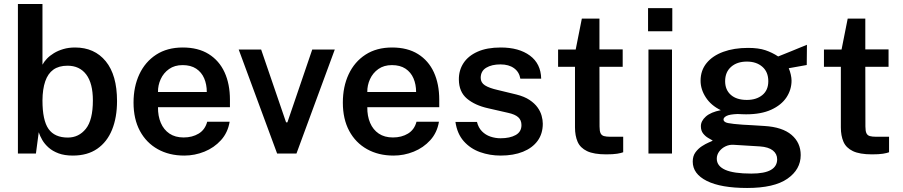

<svg xmlns="http://www.w3.org/2000/svg" viewBox="-20 -763 4486 954"><path d="M342 10Q300.5 10 271 -1Q241.5 -12 221.8 -29.5Q202 -47 190.2 -67.2Q178.5 -87.5 172.5 -106L158.5 0H69V-743H191V-441.5Q199 -456.5 213.2 -471.5Q227.5 -486.5 248 -499Q268.5 -511.5 294.8 -519.2Q321 -527 353 -527Q449.5 -527 505.5 -458.5Q561.5 -390 561.5 -261Q561.5 -179.5 536.8 -118.5Q512 -57.5 463.2 -23.8Q414.5 10 342 10ZM317 -79.5Q371.5 -79.5 406.5 -123Q441.5 -166.5 441.5 -264Q441.5 -349 408.5 -392.8Q375.5 -436.5 315.5 -436.5Q272.5 -436.5 245.2 -417Q218 -397.5 204.8 -359Q191.5 -320.5 191 -264Q191 -165 221.2 -122.2Q251.5 -79.5 317 -79.5Z M765 -230.5Q764.5 -186.5 779 -152.5Q793.5 -118.5 822 -99.2Q850.5 -80 892.5 -80Q935.5 -80 967.2 -99.2Q999 -118.5 1009.5 -158H1121Q1112 -104 1078 -66.5Q1044 -29 995.8 -9.5Q947.5 10 895.5 10Q820.5 10 763.8 -21.8Q707 -53.5 675.2 -112.5Q643.5 -171.5 643.5 -253Q643.5 -332.5 672.5 -394.2Q701.5 -456 756.2 -491.5Q811 -527 888 -527Q964.5 -527 1016.8 -494.5Q1069 -462 1095.8 -403.8Q1122.5 -345.5 1122.5 -267.5V-230.5ZM765 -306H1007.5Q1007.5 -343.5 994.5 -373.8Q981.5 -404 954.8 -421.8Q928 -439.5 887.5 -439.5Q847.5 -439.5 820 -420Q792.5 -400.5 778.5 -369.8Q764.5 -339 765 -306Z M1643.5 -517 1453 0H1357L1166 -517H1277.5L1401.5 -155H1408L1531.5 -517Z M1805 -230.5Q1804.5 -186.5 1819 -152.5Q1833.5 -118.5 1862 -99.2Q1890.5 -80 1932.5 -80Q1975.5 -80 2007.2 -99.2Q2039 -118.5 2049.5 -158H2161Q2152 -104 2118 -66.5Q2084 -29 2035.8 -9.5Q1987.5 10 1935.5 10Q1860.5 10 1803.8 -21.8Q1747 -53.5 1715.2 -112.5Q1683.5 -171.5 1683.5 -253Q1683.5 -332.5 1712.5 -394.2Q1741.5 -456 1796.2 -491.5Q1851 -527 1928 -527Q2004.5 -527 2056.8 -494.5Q2109 -462 2135.8 -403.8Q2162.5 -345.5 2162.5 -267.5V-230.5ZM1805 -306H2047.5Q2047.5 -343.5 2034.5 -373.8Q2021.5 -404 1994.8 -421.8Q1968 -439.5 1927.5 -439.5Q1887.5 -439.5 1860 -420Q1832.5 -400.5 1818.5 -369.8Q1804.5 -339 1805 -306Z M2467.5 10Q2413.5 10 2365.2 -7.2Q2317 -24.5 2284.2 -61.5Q2251.5 -98.5 2243 -157H2350Q2357 -128.5 2374.8 -110.5Q2392.5 -92.5 2417 -84.2Q2441.5 -76 2467 -76Q2513.5 -76 2542.2 -92Q2571 -108 2571 -141.5Q2571 -166 2555 -180.5Q2539 -195 2504 -202.5L2405.5 -225Q2340 -239.5 2300.2 -273Q2260.5 -306.5 2260 -367.5Q2259.5 -413.5 2283 -449.5Q2306.5 -485.5 2353 -506.2Q2399.5 -527 2468 -527Q2558.5 -527 2613 -486.8Q2667.5 -446.5 2669 -372H2565.5Q2560 -405.5 2534 -424.2Q2508 -443 2466.5 -443Q2423.5 -443 2396 -426.5Q2368.5 -410 2368.5 -376Q2368.5 -352.5 2389.5 -339Q2410.5 -325.5 2452.5 -316L2545.5 -293.5Q2585.5 -283.5 2611 -266.5Q2636.5 -249.5 2651 -229.2Q2665.5 -209 2671.2 -187.8Q2677 -166.5 2677 -148.5Q2677 -98.5 2651.2 -63.2Q2625.5 -28 2578.5 -9Q2531.5 10 2467.5 10Z M3074 -431H2958.5L2959 -134.5Q2959 -111.5 2964.2 -100.8Q2969.5 -90 2981.2 -86.8Q2993 -83.5 3013 -83.5H3076.5V-6.5Q3066.5 -2.5 3046.2 0.8Q3026 4 2992 4Q2930.5 4 2896.8 -12.2Q2863 -28.5 2850 -58.5Q2837 -88.5 2837 -130V-431H2753V-517H2840.5L2871 -670.5H2958.5V-517.5H3074Z M3319 -517V0H3202V-517ZM3320.5 -722.5V-607.5H3200V-722.5Z M3692.5 171Q3562 171 3492 136Q3422 101 3422 40Q3422 12.5 3435.5 -6Q3449 -24.5 3467.5 -36.5Q3486 -48.5 3501.5 -55Q3517 -61.5 3521.5 -64.5Q3513 -69.5 3499 -77.5Q3485 -85.5 3473.8 -99.5Q3462.5 -113.5 3462.5 -136Q3462.5 -162 3487.2 -184Q3512 -206 3561.5 -215.5Q3513 -239 3487 -279Q3461 -319 3461 -362Q3461 -413 3490.8 -449.5Q3520.5 -486 3573.8 -505.5Q3627 -525 3697 -525Q3749 -525 3783 -513.5Q3817 -502 3846.5 -482.5Q3856.5 -486.5 3874.8 -493.8Q3893 -501 3914.5 -509.8Q3936 -518.5 3955.8 -526.8Q3975.5 -535 3989.5 -540.5L3988.5 -440L3899 -424Q3905.5 -409.5 3909.2 -392.5Q3913 -375.5 3913 -362.5Q3913 -317.5 3887.8 -279.2Q3862.5 -241 3812.2 -218Q3762 -195 3687 -195Q3679.5 -195 3666.5 -195.5Q3653.5 -196 3645.5 -196.5Q3605 -195 3590 -187Q3575 -179 3575 -169.5Q3575 -156 3597.5 -151.5Q3620 -147 3669.5 -143.5Q3687 -142.5 3715.5 -141Q3744 -139.5 3779 -137Q3867.5 -131.5 3913 -92.8Q3958.5 -54 3958.5 7.5Q3958.5 79 3892.5 125Q3826.5 171 3692.5 171ZM3713 99.5Q3778.5 99.5 3810 81.5Q3841.5 63.5 3841.5 28.5Q3841.5 1.5 3820 -15.5Q3798.5 -32.5 3756 -35.5L3625.5 -43.5Q3604 -45 3584.8 -35.8Q3565.5 -26.5 3553.5 -10.2Q3541.5 6 3541.5 25.5Q3541.5 62 3583.5 80.8Q3625.5 99.5 3713 99.5ZM3691 -266.5Q3738.5 -266.5 3768 -290.8Q3797.5 -315 3797.5 -359.5Q3797.5 -405.5 3768 -431.2Q3738.5 -457 3691 -457Q3642.5 -457 3612.8 -431Q3583 -405 3583 -359.5Q3583 -316.5 3611.5 -291.5Q3640 -266.5 3691 -266.5Z M4395 -431H4279.5L4280 -134.5Q4280 -111.5 4285.2 -100.8Q4290.5 -90 4302.2 -86.8Q4314 -83.5 4334 -83.5H4397.5V-6.5Q4387.5 -2.5 4367.2 0.8Q4347 4 4313 4Q4251.5 4 4217.8 -12.2Q4184 -28.5 4171 -58.5Q4158 -88.5 4158 -130V-431H4074V-517H4161.5L4192 -670.5H4279.5V-517.5H4395Z"/></svg>

Font: Public Sans SemiBold
Style: Regular
Weight: 600
Designer: The Public Sans Project Authors: Dan O. Williams and USWDS (Libre Franklin designed by Pablo Impallari and Rodrigo Fuenz
Version: Version 1.007